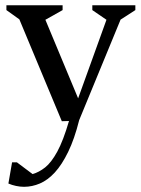

<svg xmlns="http://www.w3.org/2000/svg" viewBox="-20 -470 531 725"><path d="M70.7 235.4Q56 235.4 40.6 232.1Q25.1 228.9 11.7 223L25.6 143H43.9L103 187.3Q127 180.6 150.3 162.3Q173.5 144.1 196.2 102.7Q218.9 61.2 240.5 -13.1L213.4 -12.3L53.1 -396.9L4.2 -431.9V-450H216.4V-431.9L151.4 -395.3L275 -98.6L382 -395.3L328.6 -431.9V-450H491.1V-431.9L435.3 -395.9L279 -16.4Q261 55.2 237.4 103.5Q213.9 151.9 187.1 181.1Q160.3 210.2 130.8 222.8Q101.4 235.4 70.7 235.4Z"/></svg>

Font: Ancizar Serif Light
Style: Regular
Weight: 300
Designer: Cesar Puertas, Viviana Monsalve, Julian Moncada, Julian Prieto, Jose Castro, Felipe Aragon, Mariel Hernandez, Sara Alarc
Version: Version 8.100